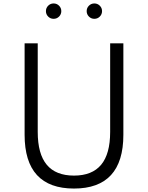

<svg xmlns="http://www.w3.org/2000/svg" viewBox="-20 -1076 856 1112"><path d="M408.5 16Q266 16 194.2 -62Q122.5 -140 122.5 -295.5V-825H198.5V-312Q198.5 -184.5 250.8 -121.8Q303 -59 408.5 -59Q513.5 -59 565.8 -121.8Q618 -184.5 618 -312V-825H694.5V-295.5Q694.5 -140 622.8 -62Q551 16 408.5 16ZM526.5 -967Q508 -967 495 -980Q482 -993 482 -1011.5Q482 -1030 495 -1043Q508 -1056 526.5 -1056Q545 -1056 558 -1043Q571 -1030 571 -1011.5Q571 -993 558 -980Q545 -967 526.5 -967ZM290.5 -967Q272 -967 259 -980Q246 -993 246 -1011.5Q246 -1030 259 -1043Q272 -1056 290.5 -1056Q309 -1056 322 -1043Q335 -1030 335 -1011.5Q335 -993 322 -980Q309 -967 290.5 -967Z"/></svg>

Font: Spartan Thin
Style: Regular
Weight: 400
Version: Version 1.004